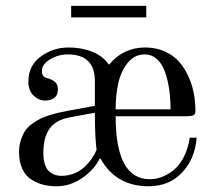

<svg xmlns="http://www.w3.org/2000/svg" viewBox="-20 -632 740 664"><path d="M379.9 -253.9H569.8Q569.8 -290.5 565.2 -322.5Q560.5 -354.5 550.8 -382.8Q541 -411.1 522.9 -427.5Q504.9 -443.8 480 -443.8Q445.8 -443.8 422.4 -415.5Q398.9 -387.2 389.4 -345.7Q379.9 -304.2 379.9 -253.9ZM308.1 -242.2 221.2 -226.1Q173.3 -217.3 151.6 -187.3Q129.9 -157.2 129.9 -103Q129.9 -78.6 136 -61.5Q142.1 -44.4 152.6 -36.9Q163.1 -29.3 172.4 -26.6Q181.6 -23.9 191.9 -23.9Q215.8 -23.9 237.1 -32.5Q258.3 -41 272.9 -55.2Q287.6 -69.3 297.6 -83.7Q307.6 -98.1 314 -113.8Q308.1 -157.7 308.1 -242.2ZM308.1 -266.1V-351.1Q308.1 -443.8 214.8 -443.8Q180.7 -443.8 152.8 -426.5Q125 -409.2 125 -387.2Q125 -377 127.9 -372.1Q132.3 -363.8 143.1 -361.8Q161.6 -356.9 170.9 -348.1Q180.2 -339.4 180.2 -323.2Q180.2 -302.7 167.7 -293.5Q155.3 -284.2 136.2 -284.2Q114.3 -284.2 96.2 -301.3Q78.1 -318.4 78.1 -350.1Q78.1 -404.8 120.6 -436.3Q163.1 -467.8 217.8 -467.8Q260.7 -467.8 298.1 -453.4Q335.4 -439 356.9 -408.2Q406.2 -467.8 481.9 -467.8Q519.5 -467.8 549.8 -454.1Q580.1 -440.4 599.4 -418.5Q618.7 -396.5 631.8 -367.2Q645 -337.9 650.4 -308.3Q655.8 -278.8 655.8 -248Q655.8 -236.8 648.9 -233.4Q642.1 -230 625 -230H379.9Q379.9 -12.2 498 -12.2Q518.6 -12.2 539.1 -19.8Q559.6 -27.3 579.8 -43.2Q600.1 -59.1 615.2 -88.1Q630.4 -117.2 636.2 -155.8H660.2Q654.3 -82.5 609.6 -35.2Q564.9 12.2 494.1 12.2Q380.9 12.2 328.1 -83H324.2Q308.6 -48.3 266.6 -18.1Q224.6 12.2 175.8 12.2Q151.9 12.2 131.3 7.3Q110.8 2.4 90.3 -9.8Q69.8 -22 57.9 -46.4Q45.9 -70.8 45.9 -106Q45.9 -128.9 52.2 -147.9Q58.6 -167 67.4 -180.2Q76.2 -193.4 91.8 -204.3Q107.4 -215.3 119.9 -221.7Q132.3 -228 152.8 -234.1Q173.3 -240.2 184.6 -242.7Q195.8 -245.1 215.8 -249ZM226.1 -571.8V-611.8H485.8V-571.8Z"/></svg>

Font: Flanker Steampunk
Style: Regular
Weight: 400
Designer: Alexey Kryukov, Leonardo Di Lena
Foundry: Alexey Kryukov, Leonardo Di Lena
Version: 1.210